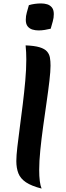

<svg xmlns="http://www.w3.org/2000/svg" viewBox="-20 -1066 384 1117"><path d="M274 -684Q274 -652 267.5 -596Q261 -540 251 -471Q241 -402 231 -330Q221 -258 214.5 -192.5Q208 -127 208 -78Q208 -2 222 31Q163 16 131 -5.5Q99 -27 87 -57.5Q75 -88 75 -129Q75 -160 81 -211.5Q87 -263 95.5 -327Q104 -391 112.5 -460Q121 -529 127 -596Q133 -663 133 -720Q133 -741 132 -762Q131 -783 129 -802Q181 -800 210.5 -791Q240 -782 253.5 -766.5Q267 -751 270.5 -730.5Q274 -710 274 -684ZM275 -899Q259 -895 240.5 -892Q222 -889 204 -889Q186 -889 169 -894Q152 -899 141 -912.5Q130 -926 130 -951Q130 -973 136 -993.5Q142 -1014 148 -1036Q164 -1041 182.5 -1043.5Q201 -1046 219 -1046Q238 -1046 254.5 -1041Q271 -1036 282 -1022.5Q293 -1009 293 -984Q293 -962 287 -941.5Q281 -921 275 -899Z"/></svg>

Font: Merienda
Style: Bold
Weight: 700
Designer: Eduardo Rodriguez Tunni
Foundry: Eduardo Rodriguez Tunni
Version: Version 2.001